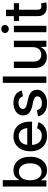

<svg xmlns="http://www.w3.org/2000/svg" viewBox="1179 -1973 805 3203"><g transform="rotate(-90 1581.5 -371.5)"><path d="M340.3 10.7Q293 10.7 261.7 -5.4Q230.5 -21.5 211.9 -43.7Q193.4 -65.9 183.1 -84.5H174.8V0H70.8V-727.5H177.7V-455.1H183.1Q193.4 -473.6 211.4 -495.6Q229.5 -517.6 260.5 -533.7Q291.5 -549.8 340.3 -549.8Q406.2 -549.8 457.5 -516.6Q508.8 -483.4 538.3 -420.7Q567.9 -357.9 567.9 -270Q567.9 -183.1 538.8 -120.1Q509.8 -57.1 458.5 -23.2Q407.2 10.7 340.3 10.7ZM316.9 -80.6Q363.3 -80.6 395 -105.5Q426.8 -130.4 442.9 -173.3Q459 -216.3 459 -271Q459 -325.2 442.9 -367.4Q426.8 -409.7 395.3 -434.1Q363.8 -458.5 316.9 -458.5Q271 -458.5 239.5 -435.1Q208 -411.6 191.7 -369.6Q175.3 -327.6 175.3 -271Q175.3 -214.4 191.9 -171.4Q208.5 -128.4 240.2 -104.5Q272 -80.6 316.9 -80.6Z M918 11.2Q837.9 11.2 779.8 -23.4Q721.7 -58.1 690.4 -120.8Q659.2 -183.6 659.2 -267.6Q659.2 -351.1 690.2 -414.6Q721.2 -478 777.6 -513.9Q834 -549.8 909.2 -549.8Q957 -549.8 1000.7 -534.2Q1044.4 -518.6 1078.6 -485.4Q1112.8 -452.1 1132.8 -400.4Q1152.8 -348.6 1152.8 -276.4V-239.3H717.8V-319.3H1097.7L1047.9 -293Q1047.9 -342.8 1032 -380.9Q1016.1 -418.9 985.6 -440.2Q955.1 -461.4 909.7 -461.4Q864.3 -461.4 832.3 -439.7Q800.3 -418 783.2 -382.1Q766.1 -346.2 766.1 -303.2V-250Q766.1 -194.8 785.2 -156Q804.2 -117.2 838.6 -97.2Q873 -77.1 918.9 -77.1Q949.7 -77.1 974.4 -85.9Q999 -94.7 1016.6 -112.3Q1034.2 -129.9 1043.5 -155.3L1144 -133.8Q1131.8 -90.8 1100.6 -58.1Q1069.3 -25.4 1022.9 -7.1Q976.6 11.2 918 11.2Z M1462.4 11.2Q1402.8 11.2 1356.7 -6.1Q1310.5 -23.4 1281 -57.4Q1251.5 -91.3 1242.7 -140.1L1343.8 -158.7Q1354.5 -116.2 1384.8 -95.7Q1415 -75.2 1462.9 -75.2Q1514.6 -75.2 1545.2 -96.7Q1575.7 -118.2 1575.7 -148.4Q1575.7 -174.8 1556.4 -191.7Q1537.1 -208.5 1499 -217.3L1407.7 -237.8Q1332 -254.9 1294.9 -292.2Q1257.8 -329.6 1257.8 -388.2Q1257.8 -436.5 1284.7 -472.9Q1311.5 -509.3 1358.9 -529.5Q1406.2 -549.8 1467.8 -549.8Q1526.4 -549.8 1568.8 -532.2Q1611.3 -514.6 1637.5 -483.4Q1663.6 -452.1 1673.8 -410.2L1577.1 -391.1Q1567.9 -420.9 1542.2 -443.1Q1516.6 -465.3 1468.8 -465.3Q1424.3 -465.3 1394.8 -445.3Q1365.2 -425.3 1365.2 -394Q1365.2 -367.2 1385.3 -350.3Q1405.3 -333.5 1448.7 -323.7L1536.6 -304.2Q1612.3 -287.1 1648.9 -250.7Q1685.5 -214.4 1685.5 -157.2Q1685.5 -107.4 1657.2 -69.6Q1628.9 -31.7 1578.6 -10.3Q1528.3 11.2 1462.4 11.2Z M1907.2 -727.5V0H1800.3V-727.5Z M2234.4 7.3Q2179.2 7.3 2137 -16.1Q2094.7 -39.6 2071.5 -85.4Q2048.3 -131.3 2048.3 -198.7V-542.5H2155.3V-211.9Q2155.3 -152.3 2186 -119.1Q2216.8 -85.9 2270 -85.9Q2306.6 -85.9 2335.2 -101.8Q2363.8 -117.7 2380.1 -148.2Q2396.5 -178.7 2396.5 -222.2V-542.5H2503.9V0H2401.4L2400.9 -132.8H2413.1Q2388.7 -59.6 2343 -26.1Q2297.4 7.3 2234.4 7.3Z M2645.5 0V-542.5H2752.4V0ZM2699.2 -626.5Q2671.9 -626.5 2652.1 -645.3Q2632.3 -664.1 2632.3 -689.9Q2632.3 -716.8 2652.1 -735.4Q2671.9 -753.9 2699.2 -753.9Q2727.1 -753.9 2747.1 -735.4Q2767.1 -716.8 2767.1 -689.9Q2767.1 -664.1 2747.1 -645.3Q2727.1 -626.5 2699.2 -626.5Z M3129.9 -542.5V-455.6H2833.5V-542.5ZM2914.1 -673.8H3021V-146.5Q3021 -113.8 3034.7 -98.9Q3048.3 -84 3080.1 -84Q3088.9 -84 3102.5 -85.7Q3116.2 -87.4 3126 -89.4L3143.1 -3.4Q3126.5 2 3106.9 4.2Q3087.4 6.3 3068.8 6.3Q2994.6 6.3 2954.3 -31Q2914.1 -68.4 2914.1 -137.2Z"/></g></svg>

Font: Inter 16pt Medium
Style: Regular
Weight: 500
Version: Version 4.001;git-66647c0bb